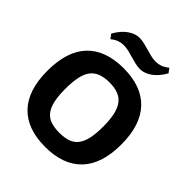

<svg xmlns="http://www.w3.org/2000/svg" viewBox="-260 -1138 1312 1312"><g transform="rotate(45 396.0 -482.0)"><path d="M168 -857Q201 -916 243 -945Q285 -974 324 -974Q349 -974 373.5 -968Q398 -962 422 -955Q446 -948 470 -942Q494 -936 519 -936Q542 -936 564 -943.5Q586 -951 614 -973L637 -942Q604 -883 561.5 -853.5Q519 -824 479 -824Q454 -824 430 -830Q406 -836 382 -843Q358 -850 333.5 -856Q309 -862 285 -862Q262 -862 239.5 -854.5Q217 -847 191 -826ZM396 10Q221 10 130 -86Q39 -182 39 -369Q39 -558 130 -654Q221 -750 396 -750Q570 -750 661.5 -653.5Q753 -557 753 -369Q753 -182 661.5 -86Q570 10 396 10ZM396 -127Q446 -127 481 -139.5Q516 -152 537.5 -180.5Q559 -209 569 -255Q579 -301 579 -369Q579 -436 568.5 -482.5Q558 -529 536 -558Q514 -587 479.5 -600Q445 -613 396 -613Q347 -613 312 -600Q277 -587 255 -558.5Q233 -530 223 -483Q213 -436 213 -369Q213 -301 223 -255Q233 -209 254.5 -180.5Q276 -152 311 -139.5Q346 -127 396 -127Z"/></g></svg>

Font: Encode Sans Normal
Style: Bold
Weight: 700
Designer: Pablo Impallari, Andres Torresi
Foundry: Pablo Impallari, Andres Torresi
Version: Version 1.000; ttfautohint (v1.00) -l 8 -r 50 -G 200 -x 14 -